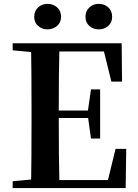

<svg xmlns="http://www.w3.org/2000/svg" viewBox="-20 -964 708 984"><path d="M554.7 -877.9Q554.7 -848.6 534.7 -831.1Q514.6 -813.5 486.3 -813.5Q458 -813.5 438 -831.1Q418 -848.6 418 -877.9Q418 -907.2 438 -925.8Q458 -944.3 486.3 -944.3Q514.6 -944.3 534.7 -926.3Q554.7 -908.2 554.7 -877.9ZM222.7 -813.5Q195.3 -813.5 175.3 -831.1Q155.3 -848.6 155.3 -877.9Q155.3 -907.2 175.3 -925.8Q195.3 -944.3 222.7 -944.3Q252 -944.3 272.5 -926.3Q293 -908.2 293 -877.9Q293 -848.6 272.5 -831.1Q252 -813.5 222.7 -813.5ZM572.3 -201.2H627L624 0H44.9V-35.2L139.6 -43.9Q141.6 -142.6 141.6 -345.7V-394.5Q141.6 -596.7 139.6 -697.3L44.9 -706.1V-742.2H603.5L605.5 -545.9H550.8L512.7 -700.2H284.2Q281.2 -602.5 281.2 -397.5H430.7L446.3 -505.9H493.2V-253.9H446.3L431.6 -359.4H281.2Q281.2 -142.6 284.2 -41H533.2Z"/></svg>

Font: GenYoMin TW TTF Bold
Style: Regular
Weight: 700
Version: Version 1.300